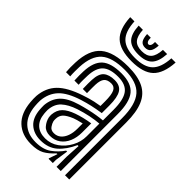

<svg xmlns="http://www.w3.org/2000/svg" viewBox="-242 -873 963 963"><g transform="rotate(45 240.0 -391.0)"><path d="M410.5 0V-404Q410.5 -501.5 373.2 -543.8Q336 -586 249.5 -586Q160.5 -586 120.8 -550.9Q81 -515.8 77.5 -434.8Q77 -419.5 76.9 -402.8Q76.8 -386 78.2 -369.2H48.5Q47 -387 46.9 -401.4Q46.8 -415.8 47.5 -436Q51.2 -530 98.8 -570Q146.2 -610 249.5 -610Q318 -610 360 -589.1Q402 -568.2 421.2 -523Q440.5 -477.8 440.5 -404V0ZM209 -60Q247.8 -60 279.5 -82.6Q311.2 -105.2 330.2 -140.8Q349.2 -176.2 349.2 -214.8V-305Q321.8 -303.2 287.6 -296.1Q253.5 -289 220 -278Q173.2 -262.5 146.5 -238Q119.8 -213.5 117 -169.5Q116.8 -162.8 117.4 -155.9Q118 -149 118.2 -144.8Q121.8 -104 145.2 -82Q168.8 -60 209 -60ZM216.8 -86Q185.8 -86 169.4 -105.1Q153 -124.2 148 -147.5Q147.5 -150.5 147 -157Q146.5 -163.5 146.8 -166.5Q149.5 -201 169.6 -221.1Q189.8 -241.2 229 -255Q248.8 -262 272.8 -267.9Q296.8 -273.8 319.5 -277V-212Q319.5 -176.5 307.4 -147.9Q295.2 -119.2 272.2 -102.6Q249.2 -86 216.8 -86ZM221.2 -109.5Q243 -109.5 258.2 -122.5Q273.5 -135.5 281.5 -158Q289.5 -180.5 289.5 -209.2V-246.5Q271.2 -242.2 258.4 -238.5Q245.5 -234.8 238.5 -232Q205.2 -218.2 191.4 -204Q177.5 -189.8 177 -166.8Q177 -162 177 -158.1Q177 -154.2 178 -150Q181 -137.8 190.9 -123.6Q200.8 -109.5 221.2 -109.5ZM178.8 10.5Q114 10.5 74.4 -26.8Q34.8 -64 28.5 -137Q27.8 -146.2 27.2 -159.4Q26.8 -172.5 27.5 -180.2Q32.8 -241.8 70.9 -280.6Q109 -319.5 191.2 -346.8Q210.5 -353.2 224.1 -357.2Q237.8 -361.2 252.8 -364.5Q267.8 -367.8 290.5 -371.5V-404.2Q290.5 -450.2 281.1 -470.1Q271.8 -490 249.5 -490Q222.2 -490 210.4 -475.6Q198.5 -461.2 197.2 -429.5Q197 -424.2 196.8 -406Q196.5 -387.8 197.2 -369.2H167.5Q166.5 -391.5 166.9 -406.9Q167.2 -422.2 167.5 -432.8Q169.5 -479 190.2 -496.5Q211 -514 249.5 -514Q288 -514 304.2 -488.5Q320.5 -463 320.5 -404.2V-350.8Q283.5 -345.2 256.8 -339.1Q230 -333 201 -324Q127.2 -300.8 94.8 -266Q62.2 -231.2 57.5 -177.8Q57 -170.5 57.4 -159.2Q57.8 -148 58.5 -139.5Q63.8 -77.2 97.8 -45Q131.8 -12.8 188.5 -12.8Q240.8 -12.8 273 -35.9Q305.2 -59 327.2 -91.5H334L323.8 -22.5V0H294L293.5 -4L308.8 -48H303.2Q276.8 -18.5 250.5 -4Q224.2 10.5 178.8 10.5ZM350.5 0.2V-72L355 -151.5H348.2Q324.2 -98.2 289 -67.2Q253.8 -36.2 197.8 -36.5Q152 -36.8 122.4 -62.8Q92.8 -88.8 88.2 -142.2Q88 -147.2 87.4 -157.6Q86.8 -168 87.2 -174.5Q91.5 -221.8 119.6 -252.2Q147.8 -282.8 210.5 -301Q236.2 -308.5 260.8 -314.1Q285.2 -319.8 307.9 -323.5Q330.5 -327.2 350.5 -329V-404Q350.5 -475.8 327.2 -506.9Q304 -538 249.5 -538Q192.2 -538 166 -513.6Q139.8 -489.2 137.5 -433.5Q137 -419 136.8 -403Q136.5 -387 137.8 -369.2H108Q106.8 -388.5 106.9 -404.4Q107 -420.2 107.5 -434Q110.2 -502.5 143.2 -532.2Q176.2 -562 249.5 -562Q319.8 -562 350.1 -525.4Q380.5 -488.8 380.5 -404V0.2ZM242 -640Q160 -640 122.6 -675.4Q85.2 -710.8 81 -792H111Q114.5 -723.5 145 -693.8Q175.5 -664 242 -664Q308 -664 338.5 -693.8Q369 -723.5 373 -792H403Q398 -710.8 360.6 -675.4Q323.2 -640 242 -640ZM242 -688Q190.8 -688 167.4 -712.1Q144 -736.2 141 -792H170.8Q173.2 -749.2 189.8 -730.6Q206.2 -712 242 -712Q277.5 -712 294 -730.6Q310.5 -749.2 313.2 -792H343Q339.8 -736.2 316.2 -712.1Q292.8 -688 242 -688ZM242 -736Q221.5 -736 212 -749Q202.5 -762 200.8 -792H226.8Q226.5 -775 231.1 -767.5Q235.8 -760 242 -760Q248.5 -760 253.1 -767.5Q257.8 -775 257.2 -792H283.2Q281.2 -762 271.6 -749Q262 -736 242 -736Z"/></g></svg>

Font: Big Shoulders Inline Display Thin Black
Style: Regular
Weight: 900
Version: Version 2.002